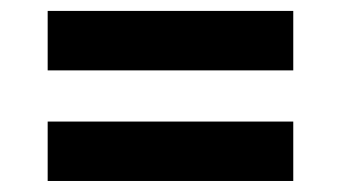

<svg xmlns="http://www.w3.org/2000/svg" viewBox="-20 -557 622 350"><path d="M66.9 -537.1H514.6V-428.7H66.9ZM66.9 -335.4H514.6V-227.1H66.9Z"/></svg>

Font: Krona One
Style: Regular
Weight: 400
Version: Version 1.003